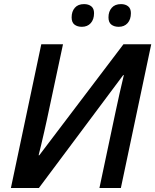

<svg xmlns="http://www.w3.org/2000/svg" viewBox="-20 -934 771 954"><path d="M34.2 0 185.1 -713.9H293L212.9 -338.4Q207 -311.5 199.5 -278.3Q191.9 -245.1 184.6 -214.4Q177.2 -183.6 171.9 -162.6H175.3L593.3 -713.9H731.4L580.6 0H474.1L553.7 -376Q563.5 -421.9 574.2 -470.2Q585 -518.6 595.2 -560.1L592.3 -561L173.3 0ZM569.8 -800.8Q547.4 -800.8 533.2 -811.8Q519 -822.8 519 -847.7Q519 -877 535.2 -895.3Q551.3 -913.6 581.1 -913.6Q603 -913.6 616.7 -902.6Q630.4 -891.6 630.4 -868.7Q630.4 -837.4 614 -819.1Q597.7 -800.8 569.8 -800.8ZM386.7 -800.8Q364.3 -800.8 350.1 -811.8Q335.9 -822.8 335.9 -847.7Q335.9 -877 351.8 -895.3Q367.7 -913.6 397.5 -913.6Q419.9 -913.6 433.6 -902.6Q447.3 -891.6 447.3 -868.7Q447.3 -837.4 430.9 -819.1Q414.6 -800.8 386.7 -800.8Z"/></svg>

Font: Open Sans SemiBold
Style: Italic
Weight: 600
Italic angle: -12°
Designer: Monotype Design Team
Foundry: Monotype Imaging Inc.
Version: Version 3.003; ttfautohint (v1.8.4)